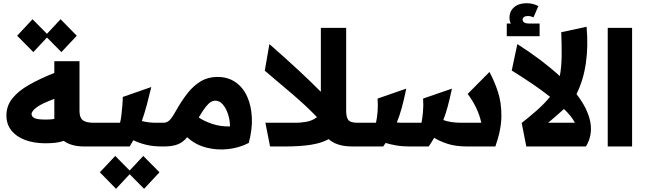

<svg xmlns="http://www.w3.org/2000/svg" viewBox="-20 -914 4034 1198"><path d="M263 -20Q192 -20 137 -40.5Q82 -61 51 -100Q20 -139 20 -193Q20 -254 57.5 -300.5Q95 -347 162 -385Q229 -423 319 -459V-532H476V-221Q476 -181 496 -164.5Q516 -148 564 -148H592V0H509Q463 0 431 -9.5Q399 -19 378 -35Q351 -26 324 -23Q297 -20 263 -20ZM177 -202Q177 -186 195.5 -177Q214 -168 263 -168Q272 -168 286.5 -168.5Q301 -169 319 -172Q319 -175 319 -179V-297Q242 -269 209.5 -245Q177 -221 177 -202ZM188 -589 87 -691 183 -794 273 -703 358 -794 459 -691 363 -589 273 -680Z M592 0V-148H729Q734 -166 737.5 -195.5Q741 -225 743.5 -256Q746 -287 746 -309L924 -371Q910 -312 896 -259.5Q882 -207 865 -159Q905 -148 955 -148H995V0Q933 0 888.5 -11.5Q844 -23 812 -39Q801 -19 789 0ZM704 264 603 161 699 59 789 150 874 59 975 161 879 264 789 173Z M995 0V-148H1000Q1020 -148 1036 -162Q1052 -176 1078 -223Q1114 -287 1151.5 -334Q1189 -381 1234 -407.5Q1279 -434 1337 -434Q1402 -434 1449 -401.5Q1496 -369 1522 -312Q1548 -255 1551.5 -180.5Q1555 -106 1532 -22Q1472 9 1401.5 16.5Q1331 24 1264 6Q1197 -12 1148 -58Q1123 -27 1089.5 -13.5Q1056 0 1000 0ZM1322 -286Q1310 -286 1296 -278Q1282 -270 1264 -247.5Q1246 -225 1220 -181Q1254 -158 1304 -141Q1354 -124 1415 -125Q1415 -164 1403 -201Q1391 -238 1370.5 -262Q1350 -286 1322 -286Z M1665 0 1636 -148H1831Q1853 -148 1890.5 -154Q1928 -160 1958 -183Q1893 -251 1807 -324.5Q1721 -398 1632 -473L1661 -639Q1767 -546 1846.5 -472Q1926 -398 1982 -341V-740H2140V-221Q2140 -185 2152.5 -166.5Q2165 -148 2213 -148H2226V0H2183Q2127 0 2090 -12.5Q2053 -25 2031 -46Q1989 -22 1921.5 -11Q1854 0 1754 0Z M2226 0V-148H2326Q2333 -180 2336 -217.5Q2339 -255 2336 -299L2515 -361Q2500 -289 2486.5 -240Q2473 -191 2456 -150Q2474 -148 2493 -148H2610Q2615 -172 2619 -213.5Q2623 -255 2620 -299L2800 -361Q2786 -296 2773.5 -249.5Q2761 -203 2746 -165Q2767 -157 2796 -152.5Q2825 -148 2859 -148H2983Q2973 -196 2951 -241.5Q2929 -287 2898 -328L3034 -465Q3065 -408 3087 -340.5Q3109 -273 3108.5 -189.5Q3108 -106 3071 0H2899Q2823 0 2773 -16.5Q2723 -33 2689 -54Q2682 -41 2673 -27.5Q2664 -14 2655 0H2539Q2491 0 2453 -6.5Q2415 -13 2386 -22Q2379 -12 2371 0Z M3235 -147Q3278 -180 3327 -223Q3376 -266 3412 -310Q3363 -349 3302 -390.5Q3241 -432 3173 -474L3208 -639Q3367 -537 3473 -439Q3484 -498 3484.5 -568.5Q3485 -639 3482 -713L3640 -747Q3651 -626 3635.5 -519.5Q3620 -413 3577 -327Q3647 -237 3663 -154Q3679 -71 3636 0H3264ZM3400 -148H3567Q3549 -186 3499 -234Q3470 -208 3444.5 -185.5Q3419 -163 3400 -148ZM3142 -688V-767H3168Q3164 -773 3161.5 -782Q3159 -791 3159 -803Q3159 -844 3188 -869Q3217 -894 3266 -894Q3306 -894 3339 -876L3309 -806Q3300 -810 3291.5 -812Q3283 -814 3273 -814Q3257 -814 3249 -807.5Q3241 -801 3241 -791Q3241 -781 3250.5 -774Q3260 -767 3288 -767H3347V-688Z M3772 -740H3924V0H3772Z"/></svg>

Font: Readex Pro bold
Style: Bold
Weight: 700
Designer: Bonnie Shaver-Troup, Thomas Jockin
Foundry: Lexend
Version: Version 1.200; ttfautohint (v1.8.3)